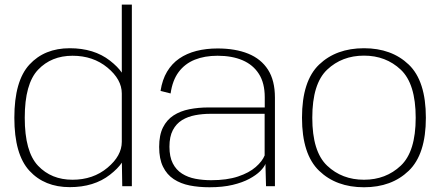

<svg xmlns="http://www.w3.org/2000/svg" viewBox="-20 -805 1926 830"><path d="M508.5 0H550V-785H506.5V-121ZM281.5 4Q386.5 4 455.2 -49.5Q524 -103 524 -152L506.5 -192Q506.5 -131.5 444.5 -79.8Q382.5 -28 293.5 -28Q202 -28 144.5 -88.5Q87 -149 87 -296Q87 -443 144.5 -503.5Q202 -564 293.5 -564Q382.5 -564 444.5 -512.8Q506.5 -461.5 506.5 -401L524 -440.5Q524 -489.5 455.2 -543Q386.5 -596.5 281.5 -596.5Q172.5 -596.5 107.2 -525.8Q42 -455 42 -296Q42 -137.5 107.2 -66.8Q172.5 4 281.5 4Z M885.5 4.5Q943 4.5 985.8 -5.8Q1028.5 -16 1058 -32Q1087.5 -48 1104.8 -65.2Q1122 -82.5 1127.5 -96.5L1130 0H1168.5V-383Q1168.5 -457 1138.5 -503.8Q1108.5 -550.5 1053 -573Q997.5 -595.5 920.5 -595.5Q871 -595.5 829 -584.8Q787 -574 755 -552Q723 -530 702.2 -495.2Q681.5 -460.5 674 -412L717.5 -401Q725.5 -457.5 752.2 -493.5Q779 -529.5 821.8 -546.8Q864.5 -564 920.5 -564Q983 -564 1028.5 -544.5Q1074 -525 1099.2 -485.5Q1124.5 -446 1124.5 -384.5V-340.5H881.5Q837.5 -340.5 798.5 -332.8Q759.5 -325 730.2 -306Q701 -287 684.5 -254Q668 -221 668 -170Q668 -118 684.8 -84Q701.5 -50 731.2 -30.5Q761 -11 800.2 -3.2Q839.5 4.5 885.5 4.5ZM893 -26Q857 -26 824.5 -32.2Q792 -38.5 766.8 -54.5Q741.5 -70.5 727 -98.8Q712.5 -127 712.5 -171Q712.5 -214.5 727.2 -242.5Q742 -270.5 767 -285.8Q792 -301 823.8 -307Q855.5 -313 889 -313H1124V-133Q1114 -108 1085.5 -83Q1057 -58 1009 -42Q961 -26 893 -26Z M1553.5 4.5Q1673 4.5 1747 -66.8Q1821 -138 1821 -296Q1821 -455 1747 -525.8Q1673 -596.5 1553.5 -596.5Q1433.5 -596.5 1359.5 -525.8Q1285.5 -455 1285.5 -296Q1285.5 -138 1359.5 -66.8Q1433.5 4.5 1553.5 4.5ZM1553.5 -28Q1458.5 -28 1394.2 -88.8Q1330 -149.5 1330 -296Q1330 -443 1394.2 -503.8Q1458.5 -564.5 1553.5 -564.5Q1648 -564.5 1712.5 -503.8Q1777 -443 1777 -296Q1777 -149.5 1712.5 -88.8Q1648 -28 1553.5 -28Z"/></svg>

Font: Anybody SemiExpanded ExtraLight
Style: Regular
Weight: 250
Width: 6
Version: Version 1.113;gftools[0.9.25]